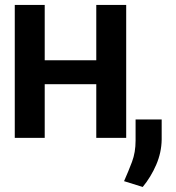

<svg xmlns="http://www.w3.org/2000/svg" viewBox="-20 -548 701 763"><path d="M157.7 -528.4V-308.6H362.6V-528.4H481.5V0H362.6V-213.4H157.7V0H38.7V-528.4ZM622.5 -73.2V6.4Q621.8 57.9 600.9 106.5Q579.9 155.2 547.2 195L473 171.9Q490.4 132.8 504.6 95.2Q518.8 57.5 518.8 11V-73.2Z"/></svg>

Font: Interface Medium
Style: Regular
Weight: 500
Designer: Rasmus Andersson
Foundry: rsms
Version: Version 1.8